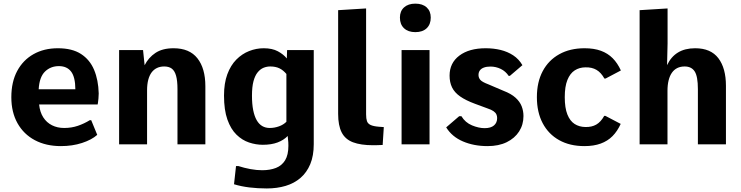

<svg xmlns="http://www.w3.org/2000/svg" viewBox="-20 -809 4150 1076"><path d="M321.3 9.8Q237.8 9.8 175.3 -23.4Q112.8 -56.6 78.1 -118.4Q43.5 -180.2 43.5 -264.2Q43.5 -349.6 76.2 -410.9Q108.9 -472.2 167.7 -505.4Q226.6 -538.6 304.2 -538.6Q384.3 -538.6 433.8 -506.6Q483.4 -474.6 507.3 -417.7Q531.2 -360.8 533.2 -285.6Q533.2 -270 531.7 -256.6Q530.3 -243.2 529.1 -234.4Q527.8 -225.6 527.3 -223.6H199.2Q203.6 -180.7 222.4 -151.4Q241.2 -122.1 271.5 -106.9Q301.8 -91.8 339.4 -91.8Q380.9 -91.8 416.5 -104Q452.1 -116.2 482.9 -135.3H491.2L524.9 -53.2Q493.7 -25.4 439.7 -7.8Q385.7 9.8 321.3 9.8ZM196.8 -308.6H402.3Q401.9 -377.4 378.4 -408Q355 -438.5 310.1 -438.5Q263.7 -438.5 232.2 -408Q200.7 -377.4 196.8 -308.6Z M647.5 0V-528.3H781.7L790.5 -443.4Q812 -486.3 851.3 -512.5Q890.6 -538.6 952.6 -538.6Q1042 -538.6 1086.4 -482.2Q1130.9 -425.8 1130.9 -325.7V0H974.6V-310.1Q974.6 -356.4 966.8 -384.3Q959 -412.1 942.9 -424.3Q926.8 -436.5 900.4 -436.5Q877.9 -436.5 860.1 -428.2Q842.3 -419.9 829.8 -403.3Q817.4 -386.7 810.8 -361.6Q804.2 -336.4 804.2 -302.7V0Z M1475.1 247.1Q1424.8 247.1 1378.2 241.5Q1331.5 235.8 1291.5 223.6L1302.7 121.6H1315.9Q1349.1 132.3 1383.8 138.7Q1418.5 145 1449.2 145Q1493.2 145 1526.4 132.1Q1559.6 119.1 1577.9 89.1Q1596.2 59.1 1596.2 7.8Q1596.2 -0.5 1595.7 -11.5Q1595.2 -22.5 1592.3 -46.9Q1570.3 -23.9 1535.6 -10.7Q1501 2.4 1452.6 2.4Q1414.1 2.4 1375.5 -10.5Q1336.9 -23.4 1305.2 -54.4Q1273.4 -85.4 1254.4 -138.9Q1235.4 -192.4 1235.4 -273.4Q1235.4 -342.3 1253.9 -392.6Q1272.5 -442.9 1304.4 -475.1Q1336.4 -507.3 1376.2 -522.9Q1416 -538.6 1458 -538.6Q1505.4 -538.6 1536.9 -521.7Q1568.4 -504.9 1587.4 -481.4L1588.9 -528.3H1738.3V-1Q1738.3 64 1718.8 110.8Q1699.2 157.7 1664.1 188Q1628.9 218.3 1580.8 232.7Q1532.7 247.1 1475.1 247.1ZM1491.7 -91.8Q1504.9 -91.8 1518.3 -94.2Q1531.7 -96.7 1543.9 -101.1Q1556.2 -105.5 1566.7 -112.1Q1577.1 -118.7 1585 -126.5V-394.5Q1576.2 -404.8 1566.9 -412.6Q1557.6 -420.4 1546.6 -425.8Q1535.6 -431.2 1522.9 -433.8Q1510.3 -436.5 1494.6 -436.5Q1475.1 -436.5 1457 -429.2Q1439 -421.9 1424.1 -403.8Q1409.2 -385.7 1400.6 -354Q1392.1 -322.3 1392.1 -272.9Q1392.1 -226.1 1398.9 -191.9Q1405.8 -157.7 1418.5 -135.5Q1431.2 -113.3 1449.7 -102.5Q1468.3 -91.8 1491.7 -91.8Z M2071.3 4.9Q2001.5 4.9 1958 -11.7Q1914.6 -28.3 1894.8 -66.9Q1875 -105.5 1875 -170.9V-752L2031.7 -761.7V-168Q2031.7 -144.5 2036.4 -130.4Q2041 -116.2 2056.9 -108.6Q2072.8 -101.1 2105 -98.6Q2111.3 -98.1 2117.9 -97.7Q2124.5 -97.2 2130.9 -96.7L2124.5 3.4Q2103.5 4.4 2092 4.6Q2080.6 4.9 2071.3 4.9Z M2230.5 0V-528.3H2387.2V0ZM2307.6 -628.9Q2267.6 -628.9 2244.4 -650.6Q2221.2 -672.4 2221.2 -710.4Q2221.2 -746.6 2244.4 -767.6Q2267.6 -788.6 2307.6 -788.6Q2348.1 -788.6 2371.1 -767.6Q2394 -746.6 2394 -710.4Q2394 -672.4 2371.1 -650.6Q2348.1 -628.9 2307.6 -628.9Z M2712.4 9.8Q2635.7 9.8 2574.5 -16.4Q2513.2 -42.5 2480.5 -95.2L2553.2 -157.7H2565.9Q2587.4 -122.1 2625.2 -106.4Q2663.1 -90.8 2695.8 -90.8Q2730.5 -90.8 2748.3 -106Q2766.1 -121.1 2766.1 -147.5Q2766.1 -158.7 2761.7 -168.2Q2757.3 -177.7 2745.6 -186Q2733.9 -194.3 2711.4 -201.7L2642.6 -227.1Q2589.8 -246.6 2558.6 -268.6Q2527.3 -290.5 2513.4 -319.1Q2499.5 -347.7 2499.5 -385.3Q2499.5 -456.1 2554.2 -497.3Q2608.9 -538.6 2702.1 -538.6Q2746.1 -538.6 2785.4 -529.1Q2824.7 -519.5 2856.2 -498.8Q2887.7 -478 2907.7 -443.8L2837.4 -383.8H2830.6Q2813.5 -409.7 2786.1 -422.9Q2758.8 -436 2728.5 -436Q2707 -436 2691.9 -430.4Q2676.8 -424.8 2669.2 -414.3Q2661.6 -403.8 2661.6 -388.7Q2661.6 -373.5 2671.6 -361.6Q2681.6 -349.6 2716.8 -336.4L2801.3 -300.3Q2844.7 -283.7 2869.1 -261.5Q2893.6 -239.3 2903.6 -213.1Q2913.6 -187 2913.6 -158.7Q2913.6 -110.4 2889.2 -72.3Q2864.7 -34.2 2819.8 -12.2Q2774.9 9.8 2712.4 9.8Z M3255.4 9.8Q3173.3 9.8 3113.5 -23.7Q3053.7 -57.1 3021.2 -118.7Q2988.8 -180.2 2988.8 -264.6Q2988.8 -349.1 3021.5 -410.4Q3054.2 -471.7 3114.3 -505.1Q3174.3 -538.6 3256.3 -538.6Q3309.1 -538.6 3347.7 -524.4Q3386.2 -510.3 3413.6 -482.7Q3440.9 -455.1 3459.5 -414.1L3373.5 -368.7H3367.2Q3348.6 -402.3 3322.8 -417.5Q3296.9 -432.6 3261.2 -431.6Q3227.5 -431.6 3201.2 -414.8Q3174.8 -397.9 3159.9 -361.1Q3145 -324.2 3145 -264.6Q3145 -204.1 3159.7 -167.5Q3174.3 -130.9 3200.2 -114.3Q3226.1 -97.7 3260.3 -97.2Q3295.9 -96.2 3321.5 -110.8Q3347.2 -125.5 3366.2 -159.7H3372.6L3458.5 -114.7Q3439.9 -73.7 3412.6 -46.1Q3385.3 -18.6 3346.4 -4.4Q3307.6 9.8 3255.4 9.8Z M3564.5 0V-752L3721.2 -761.7V-564.5L3718.3 -443.8Q3740.2 -490.7 3779.3 -514.6Q3818.4 -538.6 3876 -538.6Q3963.4 -538.6 4005.9 -482.7Q4048.3 -426.8 4048.3 -328.1V0H3891.1V-309.6Q3891.1 -381.3 3873 -408.9Q3855 -436.5 3816.9 -436.5Q3793.5 -436.5 3775.6 -427.7Q3757.8 -418.9 3745.6 -401.6Q3733.4 -384.3 3727.1 -358.9Q3720.7 -333.5 3720.7 -300.3V0Z"/></svg>

Font: Comme
Style: Bold
Weight: 700
Version: Version 1.000;gftools[0.9.27]